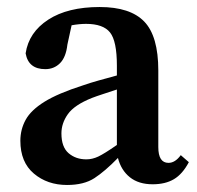

<svg xmlns="http://www.w3.org/2000/svg" viewBox="-20 -513 560 547"><path d="M415 12Q375 12 350 -8Q325 -28 316 -63Q279 -25 249 -5.5Q219 14 171 14Q115 14 76.5 -18.5Q38 -51 38 -112Q38 -144 53 -171.5Q68 -199 106.5 -223Q145 -247 217 -270Q237 -277 262 -284Q287 -291 313 -298V-326Q313 -396 293.5 -420.5Q274 -445 225 -445Q216 -445 205.5 -444Q195 -443 184 -441L172 -386Q168 -350 151 -333Q134 -316 109 -316Q61 -316 53 -361Q62 -421 117.5 -457Q173 -493 264 -493Q351 -493 391 -451.5Q431 -410 431 -312V-94Q431 -49 460 -49Q479 -49 495 -71L518 -51Q500 -17 475.5 -2.5Q451 12 415 12ZM155 -133Q155 -94 175.5 -76.5Q196 -59 226 -59Q243 -59 260 -67Q277 -75 313 -100V-258Q292 -251 273.5 -245Q255 -239 242 -234Q192 -214 173.5 -188Q155 -162 155 -133Z"/></svg>

Font: Source Serif Pro Semibold
Style: Regular
Weight: 600
Designer: Frank Grießhammer
Foundry: Adobe Systems Incorporated
Version: Version 3.000;hotconv 1.0.109;makeotfexe 2.5.65596